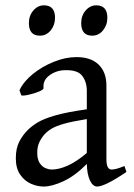

<svg xmlns="http://www.w3.org/2000/svg" viewBox="-20 -682 499 717"><path d="M143.1 14.6Q119.6 14.6 95.7 4.2Q71.8 -6.3 55.4 -29.8Q39.1 -53.2 39.1 -90.8Q39.1 -128.4 52 -153.1Q64.9 -177.7 83 -195.8Q98.6 -211.4 121.3 -225.1Q144 -238.8 186.5 -251Q229 -263.2 304.2 -273.9V-342.8Q304.2 -376 287.1 -398.7Q270 -421.4 222.2 -419.9Q190.9 -419.4 165.3 -401.1Q139.6 -382.8 142.6 -353.5Q143.6 -347.7 126 -340.3Q108.4 -333 88.1 -328.4Q67.9 -323.7 59.6 -325.7L52.7 -344.7Q67.9 -377.4 102.5 -405.5Q137.2 -433.6 180.9 -451.2Q224.6 -468.8 265.6 -468.8Q319.3 -468.8 348.4 -440.7Q377.4 -412.6 377.4 -362.3V-86.9Q377.4 -48.8 397 -48.8Q403.8 -48.8 414.6 -51.5Q425.3 -54.2 444.8 -62L452.1 -40Q410.6 -11.7 383.5 1.5Q356.4 14.6 342.8 14.6Q326.7 14.6 315.9 -8.1Q305.2 -30.8 304.2 -69.8Q260.3 -25.4 217.3 -5.4Q174.3 14.6 143.1 14.6ZM171.9 -48.8Q200.7 -48.8 233.9 -64Q267.1 -79.1 304.2 -110.8V-237.3Q249.5 -228.5 219.5 -220Q189.5 -211.4 173.8 -202.1Q158.2 -192.9 147.5 -181.6Q135.3 -168.5 127.2 -151.6Q119.1 -134.8 119.1 -111.8Q119.1 -85.9 128.7 -72.3Q138.2 -58.6 150.9 -53.7Q163.6 -48.8 171.9 -48.8ZM324.2 -548.8Q283.2 -548.8 283.2 -595.7Q283.2 -623.5 299.8 -642.8Q316.4 -662.1 339.4 -662.1Q380.9 -662.1 380.9 -615.7Q380.9 -588.4 364.7 -568.6Q348.6 -548.8 324.2 -548.8ZM128.9 -548.8Q87.9 -548.8 87.9 -595.7Q87.9 -623.5 104.5 -642.8Q121.1 -662.1 144 -662.1Q185.5 -662.1 185.5 -615.7Q185.5 -588.4 169.4 -568.6Q153.3 -548.8 128.9 -548.8Z"/></svg>

Font: David Libre
Style: Regular
Weight: 400
Designer: Ismar David, J. Victor Gaultney, Annie Olsen and Meir Sadan
Foundry: Monotype Imaging Inc. & SIL International
Version: Version 1.100; ttfautohint (v1.8.4.7-5d5b)